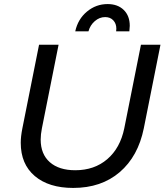

<svg xmlns="http://www.w3.org/2000/svg" viewBox="-20 -920 809 944"><path d="M687 -289Q659 -151 568.5 -73.5Q478 4 340 4Q220 4 151 -54.5Q82 -113 82 -218Q82 -249 90 -289L172 -700H268L186 -289Q180 -259 180 -234Q180 -162 225 -122.5Q270 -83 350 -83Q444 -83 507.5 -137.5Q571 -192 591 -289L673 -700H769ZM552 -779Q552 -804 537 -820Q522 -836 497 -836Q469 -836 446 -816Q423 -796 415 -766H350Q363 -826 407.5 -863Q452 -900 509 -900Q559 -900 588.5 -871Q618 -842 618 -793Q618 -784 616 -766H551Q552 -770 552 -779Z"/></svg>

Font: Gontserrat
Style: Italic
Weight: 400
Italic angle: -11.3°
Designer: Julieta Ulanovsky
Foundry: Julieta Ulanovsky
Version: Version 6.001